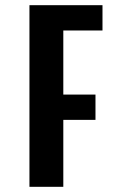

<svg xmlns="http://www.w3.org/2000/svg" viewBox="-20 -720 490 740"><path d="M93.5 0V-700H375V-602.5H224V-355.5H348V-258H224V0Z"/></svg>

Font: Trispace Condensed SemiBold
Style: Regular
Weight: 600
Width: 3
Designer: Tyler Finck
Foundry: Etcetera Type Company
Version: Version 1.210; ttfautohint (v1.8.3)